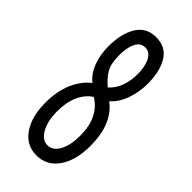

<svg xmlns="http://www.w3.org/2000/svg" viewBox="-209 -676 731 731"><g transform="rotate(45 156.5 -310.5)"><path d="M156 10Q101 10 69.5 -36Q38 -82 38 -157Q38 -217 57.5 -263Q77 -309 112 -336Q85 -357 70.5 -394.5Q56 -432 56 -477Q56 -546 82 -588.5Q108 -631 160 -631Q213 -631 238 -590Q263 -549 263 -483Q263 -438 248.5 -397Q234 -356 206 -332Q276 -280 276 -161Q276 -83 243.5 -36.5Q211 10 156 10ZM165 -365Q188 -385 199 -415.5Q210 -446 210 -481Q210 -522 196.5 -548Q183 -574 159 -574Q133 -574 121 -548.5Q109 -523 109 -484Q109 -438 122.5 -414Q136 -390 165 -365ZM158 -47Q187 -47 204 -78.5Q221 -110 221 -161Q221 -261 153 -302Q125 -284 109 -249.5Q93 -215 93 -164Q93 -113 111.5 -80Q130 -47 158 -47Z"/></g></svg>

Font: Inconsolata ExtraCondensed Thin
Style: Regular
Weight: 100
Width: 2
Monospace: yes
Designer: Raph Levien, Cyreal, Brenton Simpson
Foundry: Raph Levien, Cyreal, Google
Version: Version 3.100; ttfautohint (v1.8.4.7-5d5b)